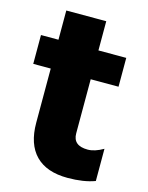

<svg xmlns="http://www.w3.org/2000/svg" viewBox="-116 -798 703 911"><g transform="rotate(15 236.0 -342.0)"><path d="M8.8 -439.5V-581.1H94.7V-724.6H291V-581.1H427.7V-439.5H291V-173.8Q291 -113.3 363.3 -113.3Q397.5 -113.3 439.5 -137.7V20.5Q384.8 41 305.7 41Q202.1 41 148.4 -13.7Q94.7 -68.4 94.7 -173.8V-439.5Z"/></g></svg>

Font: GenEi M Gothic v2 Black
Style: Regular
Weight: 900
Version: Version 2.0